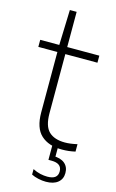

<svg xmlns="http://www.w3.org/2000/svg" viewBox="-140 -794 635 1051"><g transform="rotate(15 177.0 -269.0)"><path d="M274 9Q198 9 155 -30.5Q112 -70 112 -158.5V-540.5L118.5 -740H157V-166Q157 -92.5 188.2 -62.5Q219.5 -32.5 279.5 -32.5Q295.5 -32.5 312.2 -34.8Q329 -37 349 -41.5V0.5Q329.5 5 311.2 7Q293 9 274 9ZM4 -500.5V-540.5H339V-500.5ZM234.5 202Q213.5 202 191 197Q168.5 192 152 183.5V152.5Q174.5 164 195.2 168.5Q216 173 235 173Q264.5 173 279 161.8Q293.5 150.5 293.5 128Q293.5 82.5 234.5 82.5H217.5V-10H250V70.5L236 55Q279.5 55 302.8 74.5Q326 94 326 128.5Q326 162.5 302 182.2Q278 202 234.5 202Z"/></g></svg>

Font: Encode Sans Condensed Thin ExtraLight
Style: Regular
Weight: 250
Version: Version 3.002